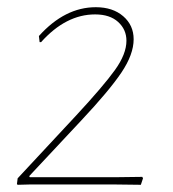

<svg xmlns="http://www.w3.org/2000/svg" viewBox="-20 -512 479 533"><path d="M246 -492Q293 -492 322 -467Q351 -442 351 -403Q351 -361 317 -310.5Q283 -260 206 -178L61 -23L63 -20H297L375 -21L377 -17L371 1L289 0H67L29 1L27 -1L29 -17L191 -191Q267 -273 299 -317.5Q331 -362 331 -399Q331 -430 308 -451Q285 -472 244 -472Q163 -472 94 -395H90L88 -412Q160 -492 246 -492Z"/></svg>

Font: Alegreya Sans Thin
Style: Italic
Weight: 100
Italic angle: -7°
Designer: Juan Pablo del Peral
Foundry: Huerta Tipografica
Version: Version 2.007